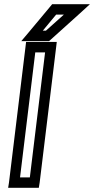

<svg xmlns="http://www.w3.org/2000/svg" viewBox="-20 -875 451 920"><path d="M170 0 249 -649 252 -674H227H130H105L102 -649L23 0L19 25H44H141H166L170 0ZM123 -25H76L149 -624H196L123 -25ZM351 -855H242H230L221 -844L115 -717L82 -678H131H205H215L223 -685L364 -812L411 -855H351ZM286 -805 200 -728H185L249 -805H286Z"/></svg>

Font: Gamestation Display Outline
Style: Italic
Weight: 400
Designer: Jonas Hecksher
Foundry: Jonas Hecksher, Playtypeª, e-types AS
Version: Version 1.003